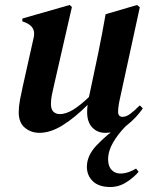

<svg xmlns="http://www.w3.org/2000/svg" viewBox="-20 -517 595 769"><path d="M138 15Q104 15 79.5 -5.5Q55 -26 55 -67Q55 -90 60 -117Q65 -144 71 -170L115 -367Q124 -406 88 -424L69 -432L70 -443L259 -497L268 -489L198 -183Q192 -158 188 -138Q184 -118 184 -101Q184 -79 194 -69.5Q204 -60 220 -60Q243 -60 271 -76.5Q299 -93 336 -128Q337 -134 339 -141L373 -302Q381 -341 388.5 -380.5Q396 -420 403 -460L529 -497L540 -488L461 -125Q453 -90 453 -70Q453 -49 471 -49Q485 -49 501 -60.5Q517 -72 540 -95L552 -83Q527 -46 488.5 -15.5Q450 15 401 15Q370 15 349.5 -6.5Q329 -28 329 -68Q329 -83 331 -97Q279 -45 230.5 -15Q182 15 138 15ZM328 151Q328 106 367 65Q406 24 458 -13H485Q453 19 433 53.5Q413 88 413 121Q413 149 427 163.5Q441 178 462 178Q478 178 494.5 172.5Q511 167 525 158L535 171Q518 192 487.5 212Q457 232 422 232Q376 232 352 209Q328 186 328 151Z"/></svg>

Font: DeepMind Serif Display
Style: Italic
Weight: 400
Italic angle: -12°
Designer: Frank Grießhammer / Modifications: Colophon Foundry
Foundry: Colophon Foundry
Version: Version 5.003; ttfautohint (v1.8.2)